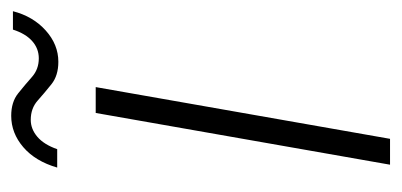

<svg xmlns="http://www.w3.org/2000/svg" viewBox="-202 -496 699 334"><g transform="rotate(-90 147.0 -329.5)"><path d="M27 0 117 -512H162L72 0ZM22 -579Q33 -617 57.5 -638Q82 -659 112 -659Q136 -659 151 -647Q166 -635 179.5 -623Q193 -611 212 -611Q229 -611 242 -622.5Q255 -634 262 -656H294Q285 -621 260.5 -599Q236 -577 206 -577Q182 -577 167 -589Q152 -601 138.5 -613Q125 -625 105 -625Q89 -625 75.5 -613.5Q62 -602 54 -579Z"/></g></svg>

Font: DM Sans 12pt ExtraLight
Style: Italic
Weight: 250
Italic angle: -10°
Version: Version 4.004;gftools[0.9.30]